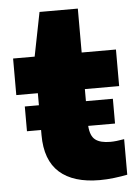

<svg xmlns="http://www.w3.org/2000/svg" viewBox="-53 -782 603 834"><g transform="rotate(-5 248.0 -365.0)"><path d="M51.5 -228.5V-336.5H113V-389H19V-548.5H113L151 -740H318V-548.5H467.5V-389H318V-336.5H435.5V-228.5H318.5Q321.5 -184.5 343 -167.8Q364.5 -151 408.5 -151Q433 -151 469 -157.5V-2.5Q444.5 2.5 411.8 6.5Q379 10.5 348.5 10.5Q233.5 10.5 173.2 -43.2Q113 -97 113 -206.5V-228.5Z"/></g></svg>

Font: Encode Sans Exp XBd
Style: Regular
Weight: 800
Width: 7
Designer: Multiple Designers
Foundry: Impallari Type
Version: Version 3.002; ttfautohint (v1.8.3) -l 8 -r 50 -G 200 -x 14 